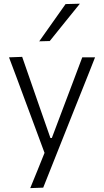

<svg xmlns="http://www.w3.org/2000/svg" viewBox="-20 -798 549 1013"><path d="M139.5 194.5Q158.5 148.5 177.5 101.5Q196.5 54.5 215 8.5Q197 -40.5 178.5 -90Q160 -139.5 142.5 -187L109 -277Q89 -330.5 68.5 -386.5Q47.5 -442 27.5 -495.5L97 -498Q120 -431 142.5 -367Q165 -303 188 -236L246 -70H253.5L316.5 -237Q341.5 -302 365.5 -366.5Q389.5 -430.5 414 -495.5H481.5Q465.5 -455.5 451 -418Q436 -380.5 418.2 -335.8Q400.5 -291 375.5 -229L320 -89.5Q282 5.5 255.8 71.8Q229.5 138 208 192ZM187 -580Q222 -629.5 257 -679Q292 -728 326 -776.5L401.5 -778.5Q360.5 -728 321 -679Q281.5 -630 242.5 -581.5Z"/></svg>

Font: Heraclito Light
Style: Regular
Weight: 300
Designer: Kostas Bartsokas (font) & Cristiano Sobral (main changes)
Foundry: Kostas Bartsokas (font) & Cristiano Sobral (main changes)
Version: Version 1.00;July 8, 2020;FontCreator 13.0.0.2655 64-bit